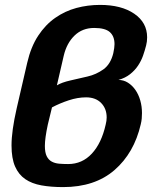

<svg xmlns="http://www.w3.org/2000/svg" viewBox="-20 -753 644 783"><path d="M576 -568Q571 -548 563.5 -526.5Q556 -505 543 -485.5Q530 -466 510.5 -450.5Q491 -435 463 -427Q484 -427 501.5 -416Q519 -405 532 -386.5Q545 -368 552 -343.5Q559 -319 559 -292Q559 -281 558 -269.5Q557 -258 554 -246Q527 -129 447 -59.5Q367 10 237 10Q188 10 149 3Q110 -4 83 -22.5Q56 -41 41.5 -74Q27 -107 27 -160Q27 -219 48 -311L91 -497Q106 -562 135.5 -607Q165 -652 205 -680Q245 -708 291.5 -720.5Q338 -733 388 -733Q475 -733 527.5 -697Q580 -661 580 -601Q580 -583 576 -568ZM175 -245Q163 -189 163 -158Q163 -131 170.5 -116Q178 -101 191 -94Q204 -87 221 -85.5Q238 -84 258 -84Q315 -84 354.5 -126.5Q394 -169 411 -245Q413 -253 414 -260Q415 -267 415 -274Q415 -310 392.5 -333Q370 -356 331 -356Q297 -356 260.5 -344Q224 -332 192 -315ZM212 -405Q232 -417 267.5 -425Q303 -433 337 -441Q372 -449 401.5 -470Q431 -491 442 -536Q447 -559 447 -573Q447 -605 428 -622Q409 -639 364 -639Q316 -639 284 -608Q252 -577 240 -526Z"/></svg>

Font: Libra Sans Modern
Style: Bold Italic
Weight: 700
Italic angle: -12°
Foundry: Stefan Peev, Context Ltd
Version: Version 1.000